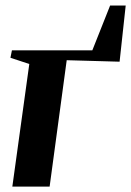

<svg xmlns="http://www.w3.org/2000/svg" viewBox="-20 -688 484 708"><path d="M386 -667.5H443.5L421 -460.5L226 -466L163 0H25.5L88 -452L18.5 -475L24 -502.5H320.5Z"/></svg>

Font: Merriweather 144pt
Style: Bold Italic
Weight: 700
Italic angle: -7.8°
Version: Version 2.101